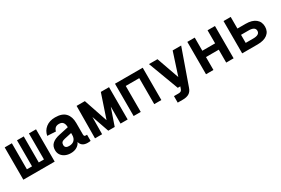

<svg xmlns="http://www.w3.org/2000/svg" viewBox="80 -1579 4041 2759"><g transform="rotate(-30 2100.0 -199.0)"><path d="M40 0V-536H159V-104H244V-536H356V-104H442V-536H560V0Z M824 12Q775 12 734.5 -6Q694 -24 670 -58Q646 -92 646 -139Q646 -207 689.5 -245Q733 -283 809 -299L970 -334Q970 -384 949.5 -411.5Q929 -439 883 -439Q842 -439 820.5 -418.5Q799 -398 792 -366L652 -374Q667 -453 727.5 -500.5Q788 -548 881 -548Q997 -548 1051.5 -489.5Q1106 -431 1106 -326V-137Q1106 -117 1113 -109.5Q1120 -102 1134 -102H1156V0Q1150 1 1136 2.5Q1122 4 1107 4Q1007 4 985 -80Q968 -39 926 -13.5Q884 12 824 12ZM852 -90Q909 -90 939.5 -120.5Q970 -151 970 -206V-238L851 -212Q815 -204 800 -189Q785 -174 785 -146Q785 -90 852 -90Z M1229 0 1233 -536H1370L1503 -143L1635 -536H1771V0H1653V-281L1556 0H1449L1350 -284L1347 0Z M1870 0V-536H2330V0H2212V-431H1988V0Z M2515 150V42H2588Q2614 42 2628 34.5Q2642 27 2650 6L2664 -34H2622L2434 -536H2575L2706 -164L2827 -536H2968L2762 47Q2743 103 2703 126.5Q2663 150 2602 150Z M3071 0V-537H3194V-319H3406V-536H3529V0H3406V-214H3194V0Z M3671 0V-536H3790V-343H3928Q4032 -343 4090 -297Q4148 -251 4148 -169Q4148 -89 4090 -44.5Q4032 0 3928 0ZM3790 -105H3915Q4023 -105 4023 -172Q4023 -239 3915 -239H3790Z"/></g></svg>

Font: Geist Mono
Style: Bold
Weight: 700
Monospace: yes
Designer: Basement.studio, Andrés Briganti, Mateo Zaragoza
Foundry: Basement.studio, Vercel, Andrés Briganti, Guido Ferreyra, Mateo Zaragoza
Version: Version 1.500; ttfautohint (v1.8.4.7-5d5b)